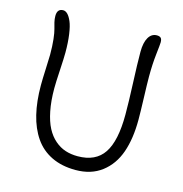

<svg xmlns="http://www.w3.org/2000/svg" viewBox="-107 -810 877 921"><g transform="rotate(15 331.5 -349.5)"><path d="M349.1 13.2Q280.8 13.2 229.5 -11.7Q178.2 -36.6 146.5 -83Q114.7 -129.4 99.4 -192.9Q84 -256.3 84 -336.9Q84 -366.2 86.4 -418.9Q88.9 -471.7 88.9 -488.8Q88.9 -532.7 85.2 -565.7Q81.5 -598.6 76.9 -613.8Q72.3 -628.9 68.6 -645Q64.9 -661.1 64.9 -675.8Q64.9 -711.9 95.2 -711.9Q106.4 -711.9 116.9 -701.4Q127.4 -690.9 136.7 -669.2Q146 -647.5 151.6 -608.4Q157.2 -569.3 157.2 -518.1Q157.2 -492.7 153.6 -430.4Q149.9 -368.2 149.9 -338.9Q149.9 -276.4 159.7 -227.5Q169.4 -178.7 186.5 -146.2Q203.6 -113.8 228.3 -92.5Q252.9 -71.3 280.8 -62.3Q308.6 -53.2 341.8 -53.2Q431.2 -53.2 471.7 -114Q512.2 -174.8 512.2 -305.2Q512.2 -368.2 508.1 -462.9Q503.9 -557.6 503.9 -615.2Q503.9 -661.1 518.8 -686.5Q533.7 -711.9 560.1 -711.9Q573.2 -711.9 579.6 -705.8Q585.9 -699.7 585.9 -684.1Q585.9 -674.3 580.1 -623.8Q574.2 -573.2 574.2 -511.2Q574.2 -476.6 576.7 -405.8Q579.1 -335 579.1 -297.9Q579.1 -203.6 555.2 -135.3Q531.2 -66.9 478.8 -26.9Q426.3 13.2 349.1 13.2Z"/></g></svg>

Font: Shantell Sans Normal
Style: Regular
Weight: 300
Designer: Stephen Nixon, Anya Danilova, Shantell Martin
Foundry: Arrow Type
Version: Version 1.006;[559af2be0]